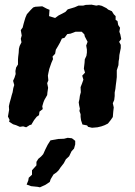

<svg xmlns="http://www.w3.org/2000/svg" viewBox="-20 -535 580 822"><path d="M111 -492 122 -503 131 -506 161 -508 180 -498 192 -493 190 -466 216 -458 231 -469 243 -475 260 -484 270 -495 287 -500 300 -504 316 -511H336L347 -514L372 -515L392 -511L403 -513L416 -510L436 -500L443 -494L459 -487L467 -474L475 -466V-450L483 -445L486 -428L494 -416L491 -399L495 -388L499 -368L490 -356L497 -343V-329L491 -299L490 -284L488 -273L487 -256L480 -234V-218V-205L478 -187L476 -172L474 -154L471 -139V-124L469 -107L463 -93L467 -75L465 -58L463 -34L454 -21L442 -6L428 1L414 6L397 10L374 12L357 8L353 2L333 -2L327 -20L325 -35V-46L320 -60L322 -70L319 -83L317 -97L320 -110L322 -125L326 -140L325 -162L331 -177L337 -194L332 -211L344 -224L339 -241L342 -266L343 -281L350 -296L352 -310V-323L349 -340L355 -356L343 -379L341 -388L330 -399H303L282 -391L268 -389L256 -373L245 -370L237 -353L228 -337L219 -322L216 -305L205 -293L207 -282L200 -266L191 -240L187 -222L185 -211L187 -191L182 -179L186 -159L183 -139L182 -128L170 -107L166 -97L161 -80L163 -68L149 -57L147 -42L137 -35L126 -21L114 -1L108 0L92 10L79 6L65 8L49 1L36 -3L19 -14L21 -22L14 -36L19 -65L18 -80L21 -94L27 -115L30 -127L34 -140L37 -158L41 -171L36 -189L42 -202L47 -218L46 -231L49 -246L57 -259V-281L58 -293L60 -309L61 -326L64 -338L72 -354L69 -369L73 -383L69 -406L77 -417L81 -433L85 -447L89 -460L95 -474ZM151 267 142 265 113 262 94 255 101 238 103 226 117 213V194L136 173V158L144 145L156 135L165 125L174 105L184 85L196 66L229 60L254 59L270 55L288 57L302 68V83L297 101L286 113L276 134L262 147L253 164L239 182L231 194L222 203L209 212L197 232L193 244L175 256Z"/></svg>

Font: Winky Rough SemiBold
Style: Italic
Weight: 600
Italic angle: -8.97852°
Designer: Simon Atzbach
Foundry: typofactur
Version: Version 1.206; ttfautohint (v1.8.4.7-5d5b)